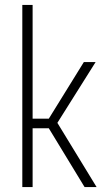

<svg xmlns="http://www.w3.org/2000/svg" viewBox="-20 -763 438 783"><path d="M71 0V-743H113V-279H179L322 -510H370L214 -262L374 0H325L179 -240H113V0Z"/></svg>

Font: Saira Condensed ExtraLight
Style: Regular
Weight: 250
Width: 3
Designer: Hector Gatti with collaboration of the Omnibus-Type team
Foundry: Omnibus-Type
Version: Version 1.101